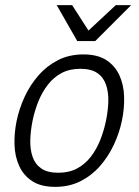

<svg xmlns="http://www.w3.org/2000/svg" viewBox="-20 -720 540 748"><path d="M45 -250Q55 -298 76.5 -344Q98 -390 130.5 -427Q163 -464 206.5 -486Q250 -508 305 -508Q360 -508 394 -486Q428 -464 445 -427Q462 -390 463.5 -344Q465 -298 455 -250Q445 -202 423.5 -156Q402 -110 369.5 -73Q337 -36 293.5 -14Q250 8 195 8Q140 8 106 -14Q72 -36 55 -73Q38 -110 36.5 -156Q35 -202 45 -250ZM107 -250Q99 -211 98 -174.5Q97 -138 107 -109Q117 -80 141 -63.5Q165 -47 207 -47Q249 -47 280 -63.5Q311 -80 333.5 -109Q356 -138 370.5 -174.5Q385 -211 393 -250Q401 -289 402 -325Q403 -361 393 -390Q383 -419 359 -435.5Q335 -452 293 -452Q251 -452 220 -435.5Q189 -419 166.5 -390Q144 -361 129.5 -325Q115 -289 107 -250ZM281 -560 431 -700H491L351 -560ZM351 -560H281L201 -700H261Z"/></svg>

Font: Epunda Sans Light
Style: Italic
Weight: 300
Italic angle: -12.0243°
Designer: Simon Atzbach
Foundry: typofactur
Version: Version 2.204